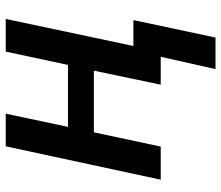

<svg xmlns="http://www.w3.org/2000/svg" viewBox="-71 -509 771 669"><g transform="rotate(-90 314.5 -174.5)"><path d="M252.9 -540 207 -323.2H422.9L469.2 -540H583L488.8 -95.2H579.1L518.1 190.9H408.2L451.2 0H354L402.8 -232.9H188L138.2 0H22.9L139.2 -540Z"/></g></svg>

Font: Open Sans Semibold
Style: Italic
Weight: 600
Italic angle: -12°
Foundry: Ascender Corporation
Version: Version 1.10